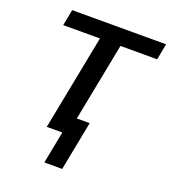

<svg xmlns="http://www.w3.org/2000/svg" viewBox="-157 -803 991 1116"><g transform="rotate(20 338.5 -244.5)"><path d="M431.2 -588.4 336.9 -105.5H416.5L357.4 199.2H247.1L285.6 0H189.5L304.2 -588.4H77.1L96.2 -688H677.2L658.2 -588.4Z"/></g></svg>

Font: Arimo SemiBold
Style: Italic
Weight: 600
Italic angle: -12°
Version: Version 1.33